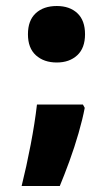

<svg xmlns="http://www.w3.org/2000/svg" viewBox="-20 -583 360 639"><path d="M73 -469Q73 -515 99 -539Q125 -563 169 -563Q212 -563 237.5 -539Q263 -515 263 -469Q263 -423 237 -399Q211 -375 169 -375Q126 -375 99.5 -399Q73 -423 73 -469ZM256 -235 262 -224Q255 -187 241.5 -140Q228 -93 211 -46.5Q194 0 179 36H52Q68 -28 82 -101Q96 -174 103 -235Z"/></svg>

Font: Noto Sans Kannada UI Condensed Black
Style: Regular
Weight: 900
Width: 3
Designer: Jelle Bosma - Monotype Design Team
Foundry: Monotype Imaging Inc.
Version: Version 2.005; ttfautohint (v1.8.4.7-5d5b)